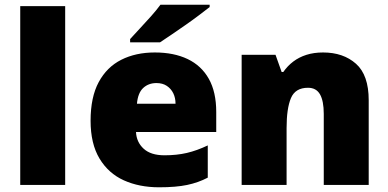

<svg xmlns="http://www.w3.org/2000/svg" viewBox="-20 -786 1651 816"><path d="M257 0H66V-760H257Z M638 -563Q719 -563 777.5 -535Q836 -507 867.5 -451Q899 -395 899 -310V-225H558Q560 -182 590.5 -154Q621 -126 679 -126Q731 -126 774 -136Q817 -146 863 -168V-31Q823 -10 775.5 0Q728 10 656 10Q572 10 506.5 -19.5Q441 -49 403 -112Q365 -175 365 -273Q365 -373 399.5 -437Q434 -501 495.5 -532Q557 -563 638 -563ZM645 -433Q611 -433 588.5 -412Q566 -391 562 -345H726Q726 -370 716.5 -389.5Q707 -409 689 -421Q671 -433 645 -433ZM871 -756Q853 -742 826 -721.5Q799 -701 768 -679.5Q737 -658 708.5 -638.5Q680 -619 660 -606H533V-620Q550 -639 574 -664.5Q598 -690 622 -717Q646 -744 662 -766H871Z M1353 -563Q1439 -563 1493 -515Q1547 -467 1547 -360V0H1356V-302Q1356 -357 1340 -385Q1324 -413 1289 -413Q1235 -413 1216.5 -369Q1198 -325 1198 -242V0H1007V-553H1151L1177 -480H1184Q1202 -506 1226.5 -524.5Q1251 -543 1282.5 -553Q1314 -563 1353 -563Z"/></svg>

Font: Noto Sans Khmer Black
Style: Regular
Weight: 900
Version: Version 2.003